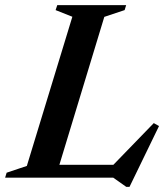

<svg xmlns="http://www.w3.org/2000/svg" viewBox="-47 -695 658 751"><path d="M361 -629 170 0H-27L-21 -19.5L58 -46L236 -629.5L170.5 -655.5L177 -675H446.5L440.5 -655.5ZM382 -35.5 554.5 -213.5 575 -202 459.5 36H447L396 0H96.5L113.5 -50.5H428.5Z"/></svg>

Font: Newsreader 24pt SemiBold
Style: Italic
Weight: 600
Italic angle: -17°
Designer: Hugues Gentile
Foundry: Production Type
Version: Version 1.003